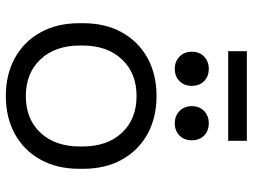

<svg xmlns="http://www.w3.org/2000/svg" viewBox="-124 -728 866 658"><g transform="rotate(90 309.0 -399.0)"><path d="M59.5 -237.8V-250.8Q59.5 -327 90.9 -383.6Q122.2 -440.2 178.6 -471.4Q235 -502.5 309 -502.5Q383 -502.5 439.4 -471.4Q495.8 -440.2 527.1 -383.6Q558.5 -327 558.5 -250.8V-237.8Q558.5 -161.5 527.1 -104.9Q495.8 -48.2 439.4 -17.1Q383 14 309 14Q235 14 178.6 -17.1Q122.2 -48.2 90.9 -104.9Q59.5 -161.5 59.5 -237.8ZM482 -240V-248.5Q482 -333.5 435.1 -383.8Q388.2 -434 309 -434Q230.8 -434 183.4 -383.8Q136 -333.5 136 -248.5V-240Q136 -155 183.4 -104.8Q230.8 -54.5 309 -54.5Q388 -54.5 435 -104.8Q482 -155 482 -240ZM343.8 -623.2Q343.8 -649.8 360.5 -665.6Q377.2 -681.5 402.2 -681.5Q428.2 -681.5 444.5 -665.6Q460.8 -649.8 460.8 -623.2Q460.8 -597.5 444.5 -581.2Q428.2 -565 402.2 -565Q377.2 -565 360.5 -581.2Q343.8 -597.5 343.8 -623.2ZM157.2 -623.2Q157.2 -649.8 174 -665.6Q190.8 -681.5 215.8 -681.5Q241.8 -681.5 258 -665.6Q274.2 -649.8 274.2 -623.2Q274.2 -597.5 258 -581.2Q241.8 -565 215.8 -565Q190.8 -565 174 -581.2Q157.2 -597.5 157.2 -623.2ZM155.5 -748V-812H462.5V-748Z"/></g></svg>

Font: Space 7353
Style: Regular
Weight: 400
Designer: Christine Claussen + Ruben Lyon  (Space 7353)
Version: Version 1.000;FEAKit 1.0